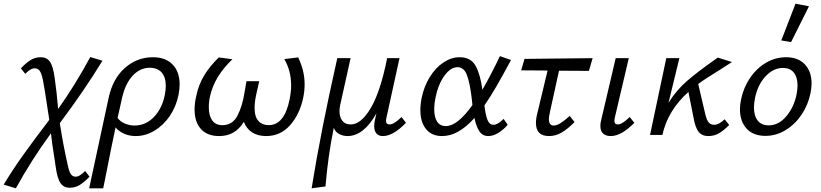

<svg xmlns="http://www.w3.org/2000/svg" viewBox="-78 -731 4449 1040"><path d="M383 195 407 226Q377 257 353 271.5Q329 286 299 286Q268 286 250.5 262Q233 238 224 175L217 127Q204 49 198 -9Q90 139 8 289L-58 269Q-10 189 49.5 106Q109 23 189 -82L177 -159Q164 -248 155 -295Q147 -334 137 -347.5Q127 -361 110 -361Q98 -361 84.5 -352.5Q71 -344 59 -331L35 -361Q65 -392 89 -406.5Q113 -421 143 -421Q175 -421 192 -397.5Q209 -374 218 -311Q229 -234 237 -141Q327 -267 411 -422L477 -402Q378 -240 246 -64Q263 48 288 159Q296 198 305.5 212Q315 226 332 226Q344 226 357.5 217Q371 208 383 195Z M895 -274Q895 -247 889 -217Q876 -153 841.5 -102.5Q807 -52 758.5 -23Q710 6 657 6Q622 6 593.5 -7Q565 -20 548 -41Q527 56 499 200Q494 223 490 245Q486 267 481 289H405L510 -199Q532 -304 598 -362.5Q664 -421 750 -421Q819 -421 857 -381.5Q895 -342 895 -274ZM820 -266Q820 -313 797.5 -338.5Q775 -364 733 -364Q681 -364 641 -321.5Q601 -279 583 -200L567 -128Q557 -85 559 -92Q574 -72 599 -61.5Q624 -51 651 -51Q711 -51 755.5 -97Q800 -143 815 -218Q820 -246 820 -266Z M1572 -275Q1572 -236 1564 -200Q1545 -111 1493 -52.5Q1441 6 1364 6Q1318 6 1287 -14.5Q1256 -35 1243 -71Q1218 -31 1185 -12.5Q1152 6 1109 6Q1045 6 1010.5 -32Q976 -70 976 -138Q976 -175 986 -215Q998 -273 1028 -322.5Q1058 -372 1107 -420L1181 -410Q1084 -318 1060 -211Q1053 -180 1053 -150Q1053 -105 1071.5 -79Q1090 -53 1126 -53Q1182 -53 1208.5 -105Q1235 -157 1246 -227L1257 -291H1326L1311 -224Q1301 -180 1301 -147Q1301 -98 1322 -75.5Q1343 -53 1377 -53Q1463 -53 1491 -194Q1499 -236 1499 -269Q1499 -347 1462 -411L1537 -420Q1572 -348 1572 -275Z M2121 -66Q2052 6 1996 6Q1974 6 1961.5 -7.5Q1949 -21 1949 -48Q1949 -61 1952 -77L1961 -117Q1892 6 1804 6Q1781 6 1759.5 -5Q1738 -16 1730 -39Q1699 112 1685 279L1610 289Q1658 -13 1749 -416H1821L1764 -159Q1761 -144 1761 -128Q1761 -97 1776 -77Q1791 -57 1822 -57Q1878 -57 1930.5 -146Q1983 -235 2019 -416H2086L2016 -97Q2013 -85 2013 -76Q2013 -57 2031 -57Q2044 -57 2059.5 -66.5Q2075 -76 2097 -97Z M2650 -87 2672 -55Q2651 -30 2622.5 -12Q2594 6 2567 6Q2536 6 2518.5 -20Q2501 -46 2492 -92Q2405 6 2317 6Q2260 6 2229.5 -32Q2199 -70 2199 -134Q2199 -167 2206 -201Q2219 -264 2250.5 -314.5Q2282 -365 2324.5 -393Q2367 -421 2412 -421Q2472 -421 2498 -374.5Q2524 -328 2535 -245Q2578 -319 2630 -427L2690 -406Q2645 -322 2612 -265Q2579 -208 2546 -160Q2552 -108 2562.5 -81.5Q2573 -55 2595 -55Q2618 -55 2650 -87ZM2481 -162 2477 -200Q2467 -283 2451 -325Q2435 -367 2400 -367Q2362 -367 2328 -319Q2294 -271 2280 -197Q2274 -167 2274 -140Q2274 -97 2289.5 -72.5Q2305 -48 2337 -48Q2400 -48 2481 -162Z M2901 -125Q2895 -97 2895 -86Q2895 -51 2921 -51Q2938 -51 2959 -64.5Q2980 -78 3008 -103L3034 -70Q2998 -33 2965 -13.5Q2932 6 2896 6Q2825 6 2825 -65Q2825 -89 2833 -119L2888 -349L2745 -350L2763 -412L3132 -416L3112 -347L2950 -348Z M3174 -49Q3174 -64 3178 -79L3257 -416H3328L3253 -97Q3250 -85 3250 -77Q3250 -57 3269 -57Q3291 -57 3333 -97L3358 -66Q3288 6 3230 6Q3204 6 3189 -7.5Q3174 -21 3174 -49Z M3847 -85 3872 -54Q3841 -23 3815.5 -8.5Q3790 6 3758 6Q3725 6 3706.5 -16.5Q3688 -39 3678 -97L3651 -233Q3539 -133 3510 0H3443L3531 -416H3602L3543 -174Q3586 -243 3644 -293Q3702 -343 3789 -404L3810 -419L3887 -395L3820 -352Q3741 -304 3704 -276L3742 -114Q3750 -80 3761 -67.5Q3772 -55 3790 -55Q3804 -55 3819 -63.5Q3834 -72 3847 -85Z M3930 -139Q3930 -164 3936 -192Q3949 -256 3984.5 -308.5Q4020 -361 4071 -391Q4122 -421 4180 -421Q4245 -421 4281.5 -382.5Q4318 -344 4318 -279Q4318 -254 4312 -225Q4299 -162 4263.5 -109.5Q4228 -57 4177 -26Q4126 5 4068 5Q4002 5 3966 -34.5Q3930 -74 3930 -139ZM4237 -221Q4242 -249 4242 -268Q4242 -312 4222 -337.5Q4202 -363 4163 -363Q4111 -363 4068.5 -317.5Q4026 -272 4011 -197Q4006 -169 4006 -149Q4006 -103 4026.5 -77.5Q4047 -52 4086 -52Q4140 -52 4181.5 -101.5Q4223 -151 4237 -221ZM4154 -512 4231 -711 4304 -697 4207 -503Z"/></svg>

Font: Ysabeau Medium
Style: Italic
Weight: 500
Italic angle: -12°
Designer: Christian Thalmann (Catharsis Fonts)
Version: Version 0.003